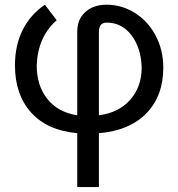

<svg xmlns="http://www.w3.org/2000/svg" viewBox="-20 -548 745 802"><path d="M393.1 -66.4Q476.1 -77.1 523.9 -131.3Q571.8 -185.5 571.8 -265.6Q569.3 -348.1 529.1 -400.9Q488.8 -453.6 425.3 -453.6Q393.1 -453.6 393.1 -413.6ZM302.7 8.3Q177.7 -2.9 110.1 -77.9Q42.5 -152.8 42.5 -275.4Q42.5 -357.4 74 -421.6Q105.5 -485.8 167.5 -528.3L216.8 -463.4Q138.2 -395 133.3 -275.4Q133.3 -190.9 177.5 -135Q221.7 -79.1 302.7 -66.4V-416Q302.7 -467.3 336.4 -497.8Q370.1 -528.3 425.3 -528.3Q488.8 -528.3 543.7 -493.9Q598.6 -459.5 630.4 -398.9Q662.1 -338.4 662.1 -265.6Q662.1 -147 591.3 -74.5Q520.5 -2 393.1 8.3V233.4H302.7Z"/></svg>

Font: MAUL
Style: Regular
Weight: 400
Designer: MAUL
Version: Version 1.0; 2020; ttfautohint (v1.8.3)